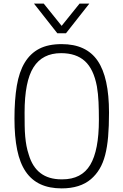

<svg xmlns="http://www.w3.org/2000/svg" viewBox="-20 -1033 683 1062"><path d="M321 9Q253 9 203.5 -14Q154 -37 122 -84Q90 -131 75 -204Q60 -277 60 -377Q60 -481 73 -558.5Q86 -636 117 -687Q148 -738 197.5 -763.5Q247 -789 321 -789Q457 -789 520 -697Q583 -605 583 -410Q583 -334 578 -276.5Q573 -219 561.5 -175Q550 -131 530.5 -98.5Q511 -66 483 -42Q423 9 321 9ZM325 -41Q431 -41 479 -121Q527 -201 527 -370Q527 -423 525 -468.5Q523 -514 516 -555Q498 -651 449.5 -695Q401 -739 318 -739Q215 -739 165.5 -661Q116 -583 116 -410Q116 -370 116.5 -337.5Q117 -305 119.5 -277.5Q122 -250 126.5 -226Q131 -202 139 -178Q179 -41 320 -41ZM345 -849H297L168 -1013H222L321 -890L420 -1013H474Z"/></svg>

Font: Tanohe Sans Light
Style: Regular
Weight: 300
Designer: Village Type and Design LLC & Cristiano Sobral
Foundry: Cooper Hewitt Smithsonian Design Museum
Version: Version 1.00;September 29, 2021;FontCreator 13.0.0.2655 64-b